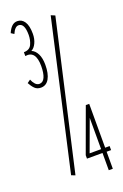

<svg xmlns="http://www.w3.org/2000/svg" viewBox="-148 -733 545 848"><g transform="rotate(-20 125.0 -308.5)"><path d="M52 -375Q34 -375 23 -386Q12 -397 3 -414L18 -425Q23 -412 31.5 -402.5Q40 -393 51 -393Q68 -393 76.5 -412Q85 -431 85 -465Q85 -538 34 -530V-548Q61 -548 70.5 -568.5Q80 -589 80 -613Q80 -668 52 -668Q35 -668 22 -638L8 -647Q16 -666 27 -676.5Q38 -687 53 -687Q74 -687 86.5 -668Q99 -649 99 -611Q99 -587 90 -568Q81 -549 67 -542Q84 -535 94 -515Q104 -495 104 -464Q104 -422 90.5 -398.5Q77 -375 52 -375ZM62 41 44 34 201 -661 220 -653ZM208 70V-11H135V-27L211 -235H227V-29H248V-10H227V70ZM154 -29H208V-176Z"/></g></svg>

Font: Inconsolata UltraCondensed ExtraLight
Style: Regular
Weight: 200
Width: 1
Monospace: yes
Designer: Raph Levien, Cyreal, Brenton Simpson
Foundry: Raph Levien, Cyreal, Google
Version: Version 3.100; ttfautohint (v1.8.4.7-5d5b)